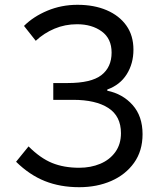

<svg xmlns="http://www.w3.org/2000/svg" viewBox="-20 -767 659 800"><path d="M310 13Q231 13 167 -12.5Q103 -38 47 -93L99 -157Q148 -108 197 -88Q246 -68 310 -68Q358 -68 397.5 -84.5Q437 -101 460.5 -133.5Q484 -166 484 -212Q484 -283 431.5 -317Q379 -351 285 -351H202V-421H262Q360 -421 402.5 -454Q445 -487 445 -548Q445 -606 404 -636Q363 -666 301 -666Q251 -666 207 -647.5Q163 -629 129 -597L80 -659Q119 -698 177.5 -722.5Q236 -747 303 -747Q372 -747 424.5 -724.5Q477 -702 506.5 -660.5Q536 -619 536 -560Q536 -502 508 -457.5Q480 -413 427 -394V-389Q491 -376 532.5 -329.5Q574 -283 574 -208Q574 -138 538.5 -88.5Q503 -39 443.5 -13Q384 13 310 13Z"/></svg>

Font: Chiron Sans HK TT
Style: Regular
Weight: 400
Designer: Ryoko NISHIZUKA 西塚涼子 (kana, bopomofo & ideographs); Paul D. Hunt (Latin, Greek & Cyrillic); Sandoll Communications 산돌커뮤니
Foundry: Adobe
Version: Version 2.022;hotconv 1.0.109;makeotfexe 2.5.65596